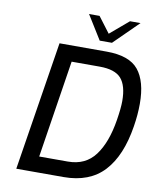

<svg xmlns="http://www.w3.org/2000/svg" viewBox="-99 -1004 887 1080"><g transform="rotate(10 345.0 -464.0)"><path d="M186 -737H455Q585 -737 637.5 -672.5Q690 -608 690 -480Q690 -418 679 -350Q652 -178 569.5 -89Q487 0 339 0H69ZM348 -90Q448 -90 503 -163.5Q558 -237 579 -369Q590 -438 590 -478Q590 -566 554.5 -606.5Q519 -647 431 -647H271L184 -90ZM321 -928H381L449 -838L555 -928H615L476 -791H406Z"/></g></svg>

Font: Exo Medium
Style: Italic
Weight: 500
Italic angle: -9°
Designer: Natanael Gama
Foundry: Natanael Gama
Version: Version 1.500; ttfautohint (v1.6)